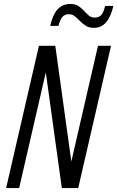

<svg xmlns="http://www.w3.org/2000/svg" viewBox="-20 -952 594 972"><path d="M11 0 177 -720H260L344 -114L336 -112L476 -720H542L376 0H293L209 -606L217 -608L77 0ZM456 -811Q431 -811 414.5 -821.5Q398 -832 385 -845.5Q372 -859 359 -869.5Q346 -880 329 -880Q307 -880 295.5 -866Q284 -852 276 -821H234Q243 -859 256.5 -883.5Q270 -908 290 -920Q310 -932 335 -932Q361 -932 377 -921.5Q393 -911 405 -897.5Q417 -884 429.5 -873.5Q442 -863 460 -863Q482 -863 493.5 -877Q505 -891 512 -922H554Q541 -866 516.5 -838.5Q492 -811 456 -811Z"/></svg>

Font: Instrument Sans Condensed
Style: Italic
Weight: 400
Width: 3
Italic angle: -13°
Designer: Rodrigo Fuenzalida
Foundry: fragTYPE
Version: Version 1.000;gftools[0.9.28]